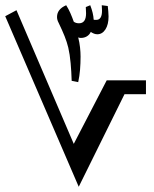

<svg xmlns="http://www.w3.org/2000/svg" viewBox="-30 -714 588 734"><path d="M271 0 -10 -652 33 -675 252 -164 378 -407H528V-354H446ZM269 -400 244 -405Q243 -440 240 -473Q237 -506 231 -532Q226 -553 217 -575.5Q208 -598 194 -627Q188 -638 188 -649Q188 -679 223 -694Q232 -680 239 -664Q246 -648 252 -631Q260 -625 272 -625Q299 -625 299 -663L298 -687L315 -694Q327 -663 328 -639Q330 -638 333 -638Q336 -638 338 -638Q360 -638 360 -673Q360 -679 359.5 -684Q359 -689 359 -694L382 -691Q383 -680 384 -670.5Q385 -661 385 -651Q385 -620 373 -601.5Q361 -583 342 -583Q330 -583 317 -592Q312 -581 302 -575Q292 -569 279 -569Q273 -569 269 -571Q274 -551 276 -532.5Q278 -514 278 -498Q278 -472 276 -447.5Q274 -423 269 -400Z"/></svg>

Font: Noto Naskh Arabic SemiBold
Style: Regular
Weight: 600
Designer: Monotype Design Team, David Williams, Mohamad Dakak and Nizar Qandah
Foundry: Monotype Imaging Inc.
Version: Version 2.016